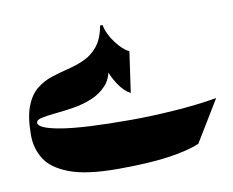

<svg xmlns="http://www.w3.org/2000/svg" viewBox="-56 -249 692 570"><g transform="rotate(-10 290.0 35.5)"><path d="M580.1 93.3 504.4 217.8Q469.2 232.9 408.2 241.5Q347.2 250 256.8 250Q161.6 250 110.1 230.2Q58.6 210.4 39.1 178Q19.5 145.5 19.5 106.9Q19.5 52.7 31.7 20.8Q43.9 -11.2 64.5 -28.1Q85 -44.9 110.1 -53.2Q135.3 -61.5 161.6 -67.9Q188 -74.2 211.7 -85Q235.4 -95.7 253.2 -117.4Q271 -139.2 278.3 -178.7H285.6Q291 -150.9 311.5 -123.8Q332 -96.7 350.6 -88.4L333 34.7Q313 23.9 296.6 -1.2Q280.3 -26.4 274.9 -47.4L281.2 -54.2Q277.8 -19.5 259 1Q240.2 21.5 213.4 32.5Q186.5 43.5 157.2 48.1Q127.9 52.7 102.1 55.2Q76.2 57.6 60.1 61.3Q43.9 64.9 43.9 73.7Q43.9 90.8 110.4 102.1Q176.8 113.3 320.3 113.3Q379.4 113.3 450.2 108.4Q521 103.5 580.1 93.3Z"/></g></svg>

Font: Lateef ExtraBold
Style: Regular
Weight: 800
Designer: SIL International
Foundry: SIL International
Version: Version 4.200